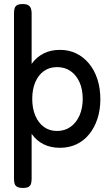

<svg xmlns="http://www.w3.org/2000/svg" viewBox="-20 -721 551 947"><path d="M276 8Q230 8 195 -9.5Q160 -27 137 -59.5Q114 -92 102.5 -136.5Q91 -181 91 -234Q91 -288 102.5 -332Q114 -376 137.5 -408Q161 -440 195.5 -457.5Q230 -475 276 -475Q320 -475 356 -457.5Q392 -440 419 -407.5Q446 -375 460.5 -330Q475 -285 475 -232Q475 -179 460.5 -135Q446 -91 419.5 -58.5Q393 -26 356.5 -9Q320 8 276 8ZM93 206Q74 206 64.5 200.5Q55 195 52 185Q49 175 49 161V-655Q49 -670 52 -680Q55 -690 64 -695.5Q73 -701 92 -701Q111 -701 120 -695Q129 -689 132.5 -679Q136 -669 136 -656V161Q136 175 133 185Q130 195 121 200.5Q112 206 93 206ZM261 -75Q299 -75 327.5 -95Q356 -115 372 -151Q388 -187 388 -233Q388 -281 372 -316Q356 -351 328 -370.5Q300 -390 261 -390Q224 -390 196.5 -370.5Q169 -351 154 -315.5Q139 -280 139 -233Q139 -187 154 -151Q169 -115 196.5 -95Q224 -75 261 -75Z"/></svg>

Font: Fredoka SemiCondensed
Style: Regular
Weight: 400
Width: 4
Designer: Ben Nathan
Foundry: Milena B. Brandão, Ben Nathan
Version: Version 2.001